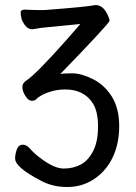

<svg xmlns="http://www.w3.org/2000/svg" viewBox="-20 -729 540 762"><path d="M247.1 13.2Q187 13.2 140.1 -13.2Q40 -64.9 40 -100.1Q40 -118.2 47.1 -136.5Q54.2 -154.8 70.8 -154.8Q85.9 -154.8 100.6 -137.5Q115.2 -120.1 141.1 -101.1Q194.8 -60.1 232.9 -60.1Q271 -60.1 300.5 -75.9Q330.1 -91.8 349.6 -129.4Q369.1 -167 369.1 -227.1Q369.1 -285.2 349.1 -317.9Q314 -374 238.8 -374Q204.1 -374 171.6 -362.5Q139.2 -351.1 122.1 -334Q118.2 -329.1 105 -329.1Q92.8 -329.1 80.8 -348.1Q68.8 -367.2 68.8 -383.1Q68.8 -398.9 83 -408.2Q122.1 -433.1 248 -575.2L298.8 -633.8L141.1 -618.2Q127 -615.2 107.9 -612.8Q82 -612.8 65.9 -652.8Q62 -668 62 -679.2Q62 -690.9 79.1 -690.9Q106 -689 141.1 -689Q162.1 -689 167 -689.9Q327.1 -702.1 358.9 -709Q390.1 -709 408.2 -668Q415 -652.8 415 -647Q415 -637.2 219.2 -435.1Q230 -438 267.1 -438Q303.2 -438 349.6 -414.6Q396 -391.1 424.6 -344.5Q453.1 -297.9 453.1 -228Q453.1 -159.2 427.5 -105Q401.9 -50.8 354 -18.8Q306.2 13.2 247.1 13.2Z"/></svg>

Font: LXGW WenKai Mono GB Screen
Style: Regular
Weight: 400
Monospace: yes
Designer: LXGW / Fontworks Inc.
Foundry: LXGW / Fontworks Inc.
Version: Version 1.510;January 18,2025